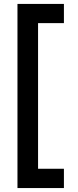

<svg xmlns="http://www.w3.org/2000/svg" viewBox="-20 -752 393 964"><path d="M67.7 192.2V-732.3H300.9V-635.9H171.1V95.3H300.9V192.2Z"/></svg>

Font: Russolo 10pt ExtraLight
Style: Regular
Weight: 200
Designer: Micah Stupak-Hahn
Version: Version 1.000